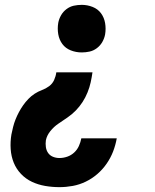

<svg xmlns="http://www.w3.org/2000/svg" viewBox="-20 -558 640 791"><path d="M225 213Q195 213 166 208Q137 203 111.5 191Q86 179 66.5 158.5Q47 138 36.5 112Q26 86 24 56Q22 26 27 -4Q30 -19 34 -35Q38 -51 44 -66Q50 -81 58 -96Q66 -111 75.5 -124.5Q85 -138 97 -150.5Q109 -163 123 -172Q137 -181 153 -187Q169 -193 182.5 -203Q196 -213 203 -228.5Q210 -244 212 -260H361Q358 -239 353.5 -218.5Q349 -198 340.5 -177Q332 -156 320 -137.5Q308 -119 292.5 -103Q277 -87 258 -74Q239 -61 220.5 -48.5Q202 -36 187.5 -18Q173 0 169 20Q167 34 169 48Q171 62 178.5 72.5Q186 83 198.5 88Q211 93 225 93Q241 93 257 87.5Q273 82 285.5 70.5Q298 59 305 43.5Q312 28 315 12H461Q456 40 446 66Q436 92 419.5 116Q403 140 381 159Q359 178 333 190.5Q307 203 279.5 208Q252 213 225 213ZM317 -342Q293 -342 271.5 -350.5Q250 -359 237 -376.5Q224 -394 220 -417Q216 -440 220 -464Q223 -480 231.5 -495Q240 -510 254 -520.5Q268 -531 284 -534.5Q300 -538 317 -538Q340 -538 361.5 -529.5Q383 -521 396 -503.5Q409 -486 413 -463Q417 -440 413 -416Q410 -400 401.5 -385Q393 -370 379 -359.5Q365 -349 349 -345.5Q333 -342 317 -342Z"/></svg>

Font: Iosevka Curly Slab HvEx
Style: Italic
Weight: 900
Width: 7
Italic angle: -9°
Monospace: yes
Designer: Belleve Invis
Foundry: Belleve Invis
Version: Version 11.1.0; ttfautohint (v1.8.3)